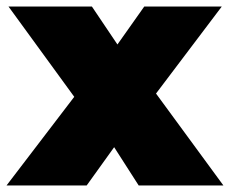

<svg xmlns="http://www.w3.org/2000/svg" viewBox="-29 -567 703 587"><path d="M395 0 320 -117 236 0H-9L198 -271L-3 -547H252L330 -431L412 -547H649L448 -281L654 0Z"/></svg>

Font: AtCorfu Sans
Style: AtCorfu Sans Black
Weight: 900
Designer: Kostas Teopoulos
Foundry: Kostas Teopoulos
Version: Version 1.00 July 8, 2025, initial release